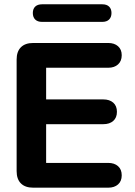

<svg xmlns="http://www.w3.org/2000/svg" viewBox="-20 -869 627 889"><path d="M57 -76.8V-593.2Q57 -630.5 76.8 -650.2Q96.5 -670 133.8 -670H481.3Q509.4 -670 526.5 -655Q543.6 -639.9 543.6 -613.4Q543.6 -586.2 526.5 -570.7Q509.4 -555.3 481.3 -555.3H193.6V-408.7H458.3Q487.2 -408.7 504.3 -393.7Q521.4 -378.6 521.4 -351.3Q521.4 -324.1 504.3 -309Q487.2 -294 458.3 -294H193.6V-114.7H481.3Q509.4 -114.7 526.5 -99.7Q543.6 -84.6 543.6 -57.3Q543.6 -30.1 526.5 -15Q509.4 0 481.3 0H133.8Q96.5 0 76.8 -19.8Q57 -39.5 57 -76.8ZM132 -808.7Q132 -828 143.1 -838.6Q154.2 -849.1 174.7 -849.1H453.6Q474.1 -849.1 485.1 -838.5Q496.2 -827.8 496.2 -808.7Q496.2 -789.6 485.1 -778.6Q474.1 -767.7 453.6 -767.7H174.7Q154.2 -767.7 143.1 -778.5Q132 -789.3 132 -808.7Z"/></svg>

Font: SN Pro Thin
Style: Regular
Weight: 200
Designer: Tobias Whetton
Foundry: Supernotes
Version: Version 1.003;Glyphs 3.3 (3324)